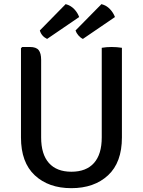

<svg xmlns="http://www.w3.org/2000/svg" viewBox="-20 -920 708 952"><path d="M584.5 -238.5Q584.5 -114.5 515.8 -50.8Q447 13 333.5 13Q221 13 152.5 -50.8Q84 -114.5 84 -238.5V-681L90 -687H128.5Q159.5 -687 171.8 -671.5Q184 -656 184 -623V-238.5Q184 -155 222.5 -111.8Q261 -68.5 334 -68.5Q407.5 -68.5 446 -111.8Q484.5 -155 484.5 -238.5V-683Q495.5 -685 508.5 -686Q521.5 -687 533 -687Q545 -687 559.2 -686Q573.5 -685 584.5 -683ZM483 -899.5Q508 -893 525 -875Q542 -857 550 -835.5L391 -727Q378.5 -733 368.5 -744.8Q358.5 -756.5 354.5 -769ZM305.5 -899.5Q330.5 -893 347.8 -875Q365 -857 372.5 -835.5L213.5 -727Q185.5 -740.5 177.5 -769Z"/></svg>

Font: Signika Negative SC
Style: Regular
Weight: 400
Designer: Anna Giedryś
Foundry: Anna Giedryś
Version: Version 2.000; ttfautohint (v1.8.3) -l 8 -r 50 -G 200 -x 9 -